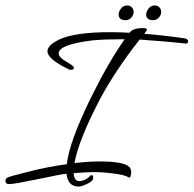

<svg xmlns="http://www.w3.org/2000/svg" viewBox="-75 -649 710 704"><path d="M213 35Q174 35 169 -12Q156 -11 127 -5Q98 1 58 9Q20 17 -5.5 21.5Q-31 26 -43 26Q-55 26 -55 13Q-55 5 -45 1Q-41 -1 -26 -5Q-11 -9 16 -16Q57 -27 95 -34.5Q133 -42 170 -47Q175 -89 195.5 -146Q216 -203 254 -282Q289 -353 320 -407Q351 -461 382 -505H365Q336 -505 311 -504Q286 -503 265 -501Q140 -486 140 -453Q140 -439 168 -423Q196 -407 196 -401Q196 -393 186 -393Q182 -393 179 -394Q99 -432 99 -461Q99 -483 142 -504Q199 -531 328 -531Q345 -531 363 -530.5Q381 -530 400 -529Q412 -546 449 -546Q464 -546 464 -540Q464 -538 454 -525Q510 -521 569 -513Q575 -512 584 -511Q593 -510 604 -508Q615 -505 615 -497Q615 -489 604 -489L601 -490Q574 -493 533 -496.5Q492 -500 437 -504Q393 -448 356 -392.5Q319 -337 293 -288Q214 -138 198 -51Q249 -57 290 -57Q381 -57 400 -36Q406 -29 406 -16Q406 -8 403.5 -2Q401 4 396 1Q384 -6 360.5 -10Q337 -14 312.5 -16Q288 -18 273 -18Q255 -18 235.5 -17Q216 -16 195 -14Q197 15 215 15Q220 15 227 13.5Q234 12 242 7Q250 2 254 -2.5Q258 -7 259 -7Q267 -7 267 2Q267 15 247 24Q225 35 213 35ZM487 -575Q461 -575 461 -596Q461 -607 470 -618Q479 -629 492 -629Q503 -629 509.5 -622Q516 -615 516 -605Q516 -594 507.5 -584.5Q499 -575 487 -575ZM386 -575Q360 -575 360 -596Q360 -607 369 -618Q378 -629 391 -629Q402 -629 408.5 -622Q415 -615 415 -605Q415 -594 406.5 -584.5Q398 -575 386 -575Z"/></svg>

Font: Corinthia
Style: Regular
Weight: 400
Designer: Robert E. Leuschke
Foundry: Robert E. Leuschke
Version: Version 1.013; ttfautohint (v1.8.3)